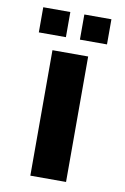

<svg xmlns="http://www.w3.org/2000/svg" viewBox="-78 -705 488 752"><g transform="rotate(10 166.0 -329.0)"><path d="M96.9 0V-499H238.9V0ZM32.2 -558.4V-658.4H139.9V-558.4ZM195.6 -558.4V-658.4H303.3V-558.4Z"/></g></svg>

Font: Maven Pro
Style: Regular
Weight: 400
Designer: Joe Prince
Foundry: Joe Prince
Version: Version 2.103